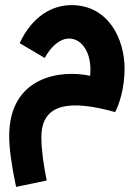

<svg xmlns="http://www.w3.org/2000/svg" viewBox="-20 -461 543 752"><path d="M43 271 163 246C150 183 142 123 142 77C142 -58 255 -71 431 -22C446 -50 468 -115 468 -192C468 -309 404 -441 260 -441C184 -441 106 -397 57 -292L155 -234C182 -282 216 -310 251 -310C299 -310 342 -256 333 -164C220 -189 16 -163 16 72C16 120 25 186 43 271Z"/></svg>

Font: Noto Sans Arabic UI Cn
Style: Bold
Weight: 700
Width: 3
Designer: Monotype Design Team, Nadine Chahine and Nizar Qandah
Foundry: Monotype Imaging Inc.
Version: Version 2.010